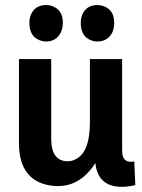

<svg xmlns="http://www.w3.org/2000/svg" viewBox="-20 -721 561 756"><path d="M458 14.6Q486.3 14.6 512.7 7.8L508.8 -85Q502.9 -84 495.1 -84Q465.8 -84 461.9 -115.2Q460.9 -122.1 460.9 -129.9V-488.3H334V-239.3Q334 -117.2 273.4 -91.8Q259.8 -85.9 245.1 -85.9Q182.6 -87.9 181.6 -171.9V-488.3H54.7V-157.2Q54.7 -28.3 150.4 2.9Q177.7 11.7 209 11.7Q282.2 11.7 335 -50.8Q346.7 -64.5 355.5 -79.1Q365.2 13.7 458 14.6ZM227.5 -630.9Q227.5 -682.6 184.6 -697.3Q172.9 -701.2 162.1 -701.2Q118.2 -701.2 101.6 -663.1Q95.7 -648.4 95.7 -630.9Q95.7 -576.2 138.7 -561.5Q150.4 -557.6 161.1 -557.6Q202.1 -557.6 219.7 -593.8Q227.5 -610.4 227.5 -630.9ZM429.7 -630.9Q429.7 -682.6 386.7 -697.3Q375 -701.2 363.3 -701.2Q321.3 -701.2 304.7 -665Q297.9 -649.4 297.9 -630.9Q297.9 -576.2 340.8 -561.5Q351.6 -557.6 362.3 -557.6Q405.3 -557.6 422.9 -594.7Q429.7 -611.3 429.7 -630.9Z"/></svg>

Font: Yaldevi Colombo
Style: Bold
Weight: 700
Designer: Sol Matas, Denzil Rajitha, Kosala Senevirathne and Pathum Egodawatta
Foundry: Mooniak
Version: Version 1.020 ; ttfautohint (v1.6)